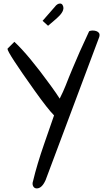

<svg xmlns="http://www.w3.org/2000/svg" viewBox="-20 -629 589 1063"><path d="M232.4 368.2Q211.9 414.1 183.6 414.1Q169.9 414.1 163.6 401.9Q157.2 389.6 163.1 373Q184.6 282.2 225.1 166Q265.6 49.8 279.3 9.8Q245.1 -24.4 171.9 -127Q21.5 -337.9 21.5 -358.4Q21.5 -359.4 22.5 -360.4L59.6 -397.5Q136.7 -326.2 260.7 -155.3Q292 -112.3 310.5 -83Q331.1 -124 342.8 -153.8Q354.5 -183.6 361.8 -201.7Q369.1 -219.7 381.8 -250Q415 -331.1 473.6 -456.1Q482.4 -460 492.2 -460Q516.6 -460 527.3 -447.3Q531.2 -442.4 531.2 -436Q531.2 -429.7 529.3 -423.8ZM283.2 -590.8Q296.9 -609.4 312.5 -609.4Q322.3 -609.4 327.1 -600.1Q332 -590.8 331.1 -582Q330.1 -573.2 326.2 -565.4Q322.3 -557.6 313.5 -546.9Q296.9 -528.3 246.1 -486.3L215.8 -513.7Z"/></svg>

Font: Architects Daughter
Style: Regular
Weight: 400
Designer: Kimberly Geswein
Foundry: Kimberly Geswein
Version: Version 1.002 2010